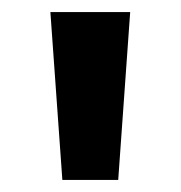

<svg xmlns="http://www.w3.org/2000/svg" viewBox="-20 -880 300 319"><path d="M63.7 -860 83.6 -581H176.4L196.3 -860Z"/></svg>

Font: Hussar
Style: BdSuprExt
Weight: 700
Foundry: Cannot Into Space Fonts
Version: Version 2.00